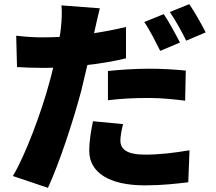

<svg xmlns="http://www.w3.org/2000/svg" viewBox="-20 -835 1040 925"><path d="M573 -237 428 -251C420 -213 410 -159 410 -108C410 -6 503 58 678 58C762 58 829 50 887 43L893 -111C816 -98 746 -90 679 -90C591 -90 560 -116 560 -158C560 -178 566 -211 573 -237ZM461 -795 276 -809C279 -784 278 -739 273 -697C272 -685 270 -672 267 -657C240 -656 214 -655 187 -655C143 -655 112 -657 58 -663L62 -512C96 -510 134 -508 186 -508C202 -508 219 -508 236 -509C231 -485 224 -461 218 -438C181 -299 102 -86 42 13L211 70C268 -54 334 -257 371 -396C381 -436 391 -479 401 -522C465 -529 530 -540 587 -554V-705C536 -693 485 -683 433 -675C435 -681 436 -687 437 -692C442 -715 453 -764 461 -795ZM500 -493V-352C564 -360 625 -363 698 -363C760 -363 822 -356 872 -350L875 -495C814 -501 754 -504 698 -504C632 -504 558 -499 500 -493ZM769 -767 675 -729C702 -690 731 -631 752 -590L847 -630C829 -665 794 -730 769 -767ZM892 -815 798 -777C825 -739 857 -680 877 -639L971 -679C954 -713 918 -777 892 -815Z"/></svg>

Font: Source Han Sans HK Heavy
Style: Regular
Weight: 900
Designer: Ryoko NISHIZUKA 西塚涼子 (kana, bopomofo & ideographs); Paul D. Hunt (Latin, Greek & Cyrillic); Sandoll Communications 산돌커뮤니
Foundry: Adobe
Version: Version 2.000;hotconv 1.0.107;makeotfexe 2.5.65593